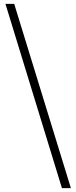

<svg xmlns="http://www.w3.org/2000/svg" viewBox="-20 -792 392 986"><path d="M344 174 53 -772H8L298 174Z"/></svg>

Font: Harano Aji Mincho TW
Style: Regular
Weight: 400
Foundry: Masamichi Hosoda
Version: HaranoAjiMinchoTW-Regular version 20230610;ttx 4.39.4